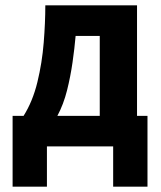

<svg xmlns="http://www.w3.org/2000/svg" viewBox="-20 -546 600 716"><path d="M27 150V-114H68Q102 -168 119.5 -240Q137 -312 143 -387Q149 -462 149 -526H491V-114H530V150H402V0H155V150ZM194 -114H352V-412H262Q258 -366 250.5 -313.5Q243 -261 230 -209Q217 -157 194 -114Z"/></svg>

Font: Ubuntu Sans Mono
Style: Regular
Weight: 400
Monospace: yes
Designer: Dalton Maag Ltd
Foundry: Dalton Maag Ltd
Version: Version 1.006